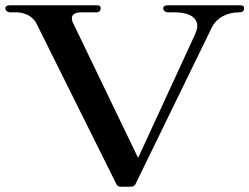

<svg xmlns="http://www.w3.org/2000/svg" viewBox="-38 -706 943 726"><path d="M419.8 0H456.4C463.4 0 470.3 -3 473.3 -7.9L763.4 -603C780.2 -636.6 816.8 -659.4 867.3 -659.4C880.2 -659.4 885.1 -666.3 885.1 -674.3C885.1 -683.2 880.2 -686.1 867.3 -686.1H599C586.1 -686.1 579.2 -683.2 579.2 -674.3C579.2 -666.3 586.1 -659.4 599 -659.4H622.8C677.2 -659.4 707.9 -639.6 707.9 -607.9C707.9 -599 705 -589.1 701 -579.2L484.2 -108.9L235.6 -624.8C234.7 -629.7 233.7 -633.7 233.7 -637.6C233.7 -650.5 245.5 -659.4 270.3 -659.4H325.7C338.6 -659.4 342.6 -666.3 342.6 -674.3C342.6 -683.2 338.6 -686.1 325.7 -686.1H1C-9.9 -686.1 -17.8 -683.2 -17.8 -674.3C-17.8 -666.3 -9.9 -659.4 1 -659.4H23.8C57.4 -659.4 85.1 -642.6 98 -620.8L403 -7.9C405.9 -2 412.9 0 419.8 0Z"/></svg>

Font: Biblismive
Style: Regular
Weight: 400
Designer: Susan Drake
Foundry: Susan Drake
Version: Version 1.0; ttfautohint (v1.8.4.7-5d5b)